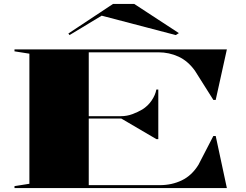

<svg xmlns="http://www.w3.org/2000/svg" viewBox="-20 -960 1256 980"><path d="M54 0V-10L130 -22V-686L54 -698V-708H1138L1081 -450H1069L975 -599Q939 -649 891 -671Q843 -693 789 -693H433V-367H597Q628 -367 656 -377.5Q684 -388 706 -401Q735 -419 754 -447Q773 -475 778 -503H788V-250H778L599 -355H433V-15H796Q857 -15 908 -39.5Q959 -64 993 -119L1069 -266H1081L1138 0ZM335 -781 329 -789 557 -940H665L893 -791L877 -781L499 -880Z"/></svg>

Font: Kalnia Expanded Medium
Style: Regular
Weight: 500
Width: 7
Designer: Frida Medrano
Foundry: Frida Medrano
Version: Version 1.105